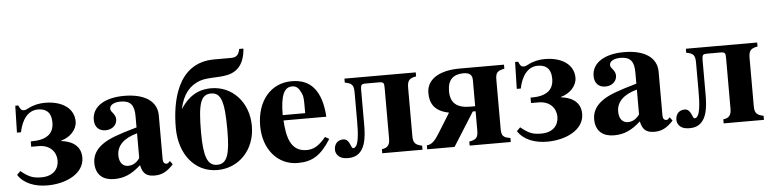

<svg xmlns="http://www.w3.org/2000/svg" viewBox="-44 -907 4576 1140"><g transform="rotate(-5 2244.0 -337.0)"><path d="M46 -311H70C85 -386 123 -437 181 -437C218 -437 261 -425 261 -352C261 -314 246 -291 229 -278C205 -260 175 -252 123 -252V-220H167C238 -220 272 -174 272 -125C272 -79 242 -34 169 -34C122 -34 96 -41 46 -82L25 -61C59 -8 124 17 200 17C310 17 420 -34 420 -130C420 -214 344 -234 304 -238V-241C357 -255 399 -298 399 -347C399 -421 335 -473 226 -473C193 -473 158 -466 126 -449C115 -443 108 -440 98 -440C85 -440 78 -447 68 -471H50Z M756 -97C734 -66 710 -57 686 -57C656 -57 634 -80 634 -124C634 -182 676 -223 756 -245ZM936 -64 926 -54C923 -51 920 -50 915 -50C901 -50 894 -61 894 -78V-339C894 -425 820 -473 698 -473C585 -473 507 -427 507 -347C507 -305 531 -279 572 -279C612 -279 640 -305 640 -339C640 -353 634 -365 621 -381C612 -391 610 -398 610 -404C610 -428 639 -441 675 -441C734 -441 756 -412 756 -348V-280C640 -247 593 -229 555 -204C510 -174 488 -136 488 -92C488 -18 534 14 598 14C656 14 702 -5 757 -55C768 -4 790 14 839 14C882 14 913 -2 951 -43Z M1214 -442C1273 -442 1292 -389 1292 -218C1292 -69 1272 -17 1214 -17C1156 -17 1135 -73 1135 -218C1135 -389 1153 -442 1214 -442ZM1404 -691C1396 -653 1382 -642 1349 -642H1251C1025 -642 988 -404 988 -257C988 -101 1077 14 1213 14C1342 14 1439 -88 1439 -229C1439 -371 1343 -473 1217 -473C1167 -473 1095 -460 1035 -366H1034C1053 -455 1095 -501 1155 -523C1209 -542 1289 -528 1344 -550C1417 -579 1426 -654 1429 -691Z M1627 -277C1627 -397 1651 -442 1697 -442C1726 -442 1738 -425 1752 -395C1761 -376 1761 -355 1761 -303V-277ZM1866 -126C1825 -77 1794 -58 1751 -58C1653 -58 1635 -150 1629 -245H1884C1880 -319 1862 -382 1825 -423C1796 -455 1755 -473 1697 -473C1572 -473 1488 -373 1488 -224C1488 -87 1571 14 1692 14C1777 14 1830 -17 1890 -112Z M2011 -461V-437C2055 -430 2064 -416 2064 -372V-204C2064 -141 2062 -45 2027 -45C2012 -45 2013 -102 1972 -102C1942 -102 1918 -83 1918 -44C1918 -30 1925 -15 1938 -4C1951 7 1970 11 1994 11C2102 11 2104 -114 2104 -184V-387C2104 -416 2110 -421 2133 -421H2212C2240 -421 2244 -416 2244 -387V-84C2244 -47 2233 -29 2196 -24V0H2436V-24C2395 -33 2383 -45 2383 -87V-372C2383 -415 2393 -430 2436 -437V-461Z M2770 -230H2740C2660 -230 2623 -263 2623 -333C2623 -401 2658 -431 2717 -431C2751 -431 2770 -419 2770 -386ZM2770 -85C2770 -42 2757 -31 2717 -24V0H2962V-24C2918 -31 2909 -42 2909 -85V-374C2909 -416 2917 -428 2962 -437V-461H2699C2564 -461 2500 -406 2500 -333C2500 -281 2517 -224 2611 -206V-204L2537 -85C2517 -53 2495 -24 2464 -24V0H2627L2753 -200H2770Z M3025 -311H3049C3064 -386 3102 -437 3160 -437C3197 -437 3240 -425 3240 -352C3240 -314 3225 -291 3208 -278C3184 -260 3154 -252 3102 -252V-220H3146C3217 -220 3251 -174 3251 -125C3251 -79 3221 -34 3148 -34C3101 -34 3075 -41 3025 -82L3004 -61C3038 -8 3103 17 3179 17C3289 17 3399 -34 3399 -130C3399 -214 3323 -234 3283 -238V-241C3336 -255 3378 -298 3378 -347C3378 -421 3314 -473 3205 -473C3172 -473 3137 -466 3105 -449C3094 -443 3087 -440 3077 -440C3064 -440 3057 -447 3047 -471H3029Z M3735 -97C3713 -66 3689 -57 3665 -57C3635 -57 3613 -80 3613 -124C3613 -182 3655 -223 3735 -245ZM3915 -64 3905 -54C3902 -51 3899 -50 3894 -50C3880 -50 3873 -61 3873 -78V-339C3873 -425 3799 -473 3677 -473C3564 -473 3486 -427 3486 -347C3486 -305 3510 -279 3551 -279C3591 -279 3619 -305 3619 -339C3619 -353 3613 -365 3600 -381C3591 -391 3589 -398 3589 -404C3589 -428 3618 -441 3654 -441C3713 -441 3735 -412 3735 -348V-280C3619 -247 3572 -229 3534 -204C3489 -174 3467 -136 3467 -92C3467 -18 3513 14 3577 14C3635 14 3681 -5 3736 -55C3747 -4 3769 14 3818 14C3861 14 3892 -2 3930 -43Z M4046 -461V-437C4090 -430 4099 -416 4099 -372V-204C4099 -141 4097 -45 4062 -45C4047 -45 4048 -102 4007 -102C3977 -102 3953 -83 3953 -44C3953 -30 3960 -15 3973 -4C3986 7 4005 11 4029 11C4137 11 4139 -114 4139 -184V-387C4139 -416 4145 -421 4168 -421H4247C4275 -421 4279 -416 4279 -387V-84C4279 -47 4268 -29 4231 -24V0H4471V-24C4430 -33 4418 -45 4418 -87V-372C4418 -415 4428 -430 4471 -437V-461Z"/></g></svg>

Font: XITS Math
Style: Bold
Weight: 700
Designer: MicroPress Inc., with final additions and corrections provided by Coen Hoffman, Elsevier (retired)
Version: Version 1.302